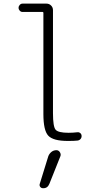

<svg xmlns="http://www.w3.org/2000/svg" viewBox="-20 -750 540 1035"><path d="M240.2 92.8Q245.1 79.1 256.8 69.3Q268.6 59.6 284.2 59.6Q295.9 59.6 302.7 70.3Q309.6 81.1 305.7 91.8L246.1 241.2Q236.3 265.6 211.9 264.6Q202.1 264.6 196.8 257.3Q191.4 250 194.3 241.2ZM101.6 -685.5Q92.8 -685.5 86.4 -692.4Q80.1 -699.2 80.1 -708Q80.1 -716.8 86.4 -723.6Q92.8 -730.5 101.6 -730.5H230.5Q245.1 -730.5 255.4 -720.2Q265.6 -710 265.6 -695.3V-139.6Q265.6 -67.4 279.8 -50.8Q293.9 -34.2 349.6 -34.2Q373 -34.2 397.5 -37.1Q406.2 -38.1 413.1 -32.2Q419.9 -26.4 419.9 -16.6Q419.9 -6.8 413.6 0Q407.2 6.8 397.5 7.8Q380.9 9.8 345.7 9.8Q266.6 9.8 240.2 -18.6Q213.9 -46.9 213.9 -134.8V-680.7Q213.9 -685.5 210 -685.5Z"/></svg>

Font: Rounded-L Mgen+ 1m light
Style: Regular
Weight: 200
Designer: [Source Han Sans]
Ryoko NISHIZUKA  (kana & ideographs); Paul D. Hunt (Latin, Greek & Cyrillic); Wenlong ZHANG  (bopomofo
Version: Version 1.059.20150602